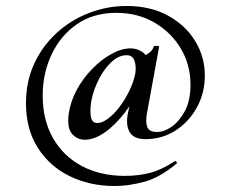

<svg xmlns="http://www.w3.org/2000/svg" viewBox="-20 -520 766 643"><path d="M409 -144 428 -232 457 -245Q434 -190 400.5 -146Q367 -102 331.5 -77Q296 -52 264 -52Q239 -52 221.5 -71.5Q204 -91 210 -138Q216 -180 237 -219Q258 -258 289 -289.5Q320 -321 353.5 -339.5Q387 -358 418 -358Q438 -358 456 -346.5Q474 -335 476 -309L447 -328Q460 -330 476 -340.5Q492 -351 495 -365Q497 -367 505 -366.5Q513 -366 513 -364L472 -140Q467 -112 473 -95Q479 -78 506 -78Q530 -78 555.5 -96Q581 -114 599.5 -149Q618 -184 618 -236Q618 -303 585.5 -357.5Q553 -412 497 -444.5Q441 -477 370 -477Q292 -477 237 -438.5Q182 -400 152.5 -337Q123 -274 123 -200Q123 -118 157.5 -57.5Q192 3 254 36Q316 69 398 69Q443 69 482 59Q521 49 565 20Q568 18 571 22Q574 26 571 28Q515 75 462.5 89Q410 103 364 103Q282 103 214.5 70.5Q147 38 107 -24.5Q67 -87 67 -174Q67 -247 94.5 -306.5Q122 -366 169.5 -409.5Q217 -453 278 -476.5Q339 -500 404 -500Q484 -500 543 -467.5Q602 -435 634 -382Q666 -329 666 -267Q666 -209 639.5 -160.5Q613 -112 568 -83Q523 -54 467 -54Q428 -54 414 -78Q400 -102 409 -144ZM306 -108Q322 -108 341.5 -122.5Q361 -137 379.5 -161Q398 -185 412.5 -214.5Q427 -244 433 -273Q437 -299 430 -317.5Q423 -336 403 -335Q378 -335 354 -313Q330 -291 312 -256.5Q294 -222 286 -183Q281 -155 284 -131.5Q287 -108 306 -108Z"/></svg>

Font: Cormorant Light SemiBold
Style: Regular
Weight: 600
Version: Version 4.000